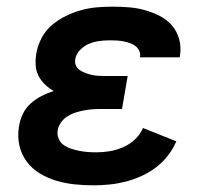

<svg xmlns="http://www.w3.org/2000/svg" viewBox="-20 -548 640 576"><path d="M261 8Q232 8 203.5 5Q175 2 148.5 -6Q122 -14 99 -28Q76 -42 60 -63.5Q44 -85 38 -112.5Q32 -140 37 -169Q40 -188 48.5 -206Q57 -224 72 -237.5Q87 -251 104.5 -260Q122 -269 141 -275Q127 -283 115 -294.5Q103 -306 95.5 -320.5Q88 -335 87 -352.5Q86 -370 89 -388Q93 -411 104.5 -433.5Q116 -456 135.5 -472.5Q155 -489 177.5 -500Q200 -511 223.5 -517.5Q247 -524 270.5 -526Q294 -528 318 -528Q343 -528 367.5 -526Q392 -524 415 -517.5Q438 -511 459.5 -500Q481 -489 496 -471.5Q511 -454 517.5 -430.5Q524 -407 520 -382L519 -376H400V-377Q402 -387 397.5 -396Q393 -405 385.5 -410.5Q378 -416 369 -419Q360 -422 350 -424Q340 -426 329.5 -426.5Q319 -427 309 -427Q294 -427 278.5 -425Q263 -423 248 -417Q233 -411 221 -399Q209 -387 206 -372Q204 -361 207.5 -352Q211 -343 219.5 -337.5Q228 -332 237.5 -328.5Q247 -325 256.5 -323Q266 -321 276.5 -320.5Q287 -320 297 -320H363L346 -221H280Q268 -221 255.5 -220Q243 -219 230.5 -216.5Q218 -214 205.5 -210Q193 -206 181.5 -198.5Q170 -191 162.5 -180Q155 -169 153 -157Q151 -144 156 -132Q161 -120 171 -113Q181 -106 193 -102Q205 -98 217.5 -95.5Q230 -93 243 -92Q256 -91 270 -91Q289 -91 309.5 -94.5Q330 -98 349.5 -106.5Q369 -115 385 -130Q401 -145 409 -164L509 -124Q499 -101 483.5 -81Q468 -61 447.5 -45.5Q427 -30 403.5 -19.5Q380 -9 356.5 -3Q333 3 308.5 5.5Q284 8 261 8Z"/></svg>

Font: Iosevka Extended
Style: Bold Italic
Weight: 700
Width: 7
Italic angle: -9°
Monospace: yes
Designer: Belleve Invis
Foundry: Belleve Invis
Version: Version 32.5.0; ttfautohint (v1.8.4)